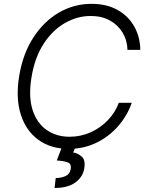

<svg xmlns="http://www.w3.org/2000/svg" viewBox="-20 -757 766 989"><path d="M702.8 -500H636.7Q635.3 -549.7 611.3 -589.3Q587.4 -628.9 545.5 -651.8Q503.6 -674.7 447.4 -674.7Q377.8 -674.7 314.3 -638.3Q250.7 -601.9 204.9 -531.6Q159.1 -461.3 142.4 -359.7Q125.7 -259.6 147.7 -191.2Q169.7 -122.9 220 -87.7Q270.2 -52.6 338.1 -52.6Q396 -52.6 446.9 -75.5Q497.9 -98.4 535.7 -138Q573.5 -177.6 592 -227.3H658.7Q635.3 -160.5 588.1 -106.7Q540.8 -52.9 476 -21.5Q411.2 9.9 334.9 9.9Q242.2 9.9 177.9 -36.6Q113.6 -83.1 86.8 -168Q60 -252.8 79.2 -367.5Q98 -480.5 151.6 -563.4Q205.3 -646.3 282.8 -691.8Q360.4 -737.2 451.7 -737.2Q529.5 -737.2 585.4 -705.8Q641.3 -674.4 671.5 -620.7Q701.7 -567.1 702.8 -500ZM298.7 1.1H368.3L356.9 28.4Q382.1 32.3 401.8 50.4Q421.5 68.5 413.7 111.9Q406.6 154.8 367.9 183.1Q329.2 211.3 261 211.3L267 160.2Q296.5 159.8 318.4 149.5Q340.2 139.2 344.1 114.3Q348.7 88.8 331.7 80.6Q314.6 72.4 272.4 69.6Z"/></svg>

Font: Inter UI Light
Style: Italic
Weight: 300
Italic angle: 9.39999°
Designer: Rasmus Andersson
Foundry: rsms
Version: 3.2;8d6f07862